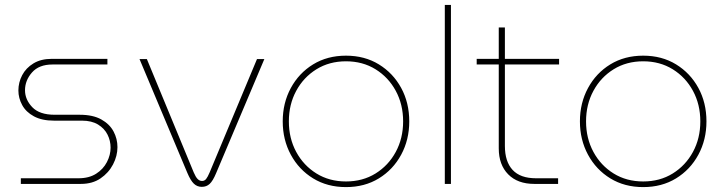

<svg xmlns="http://www.w3.org/2000/svg" viewBox="-20 -750 2961 783"><path d="M65 0V-23H300Q343 -23 372 -41.5Q401 -60 416 -89Q431 -118 431 -148Q431 -176 418.5 -201Q406 -226 380 -242Q354 -258 314 -258H200Q151 -258 118.5 -275.5Q86 -293 70.5 -321.5Q55 -350 55 -381Q55 -414 70.5 -443.5Q86 -473 116.5 -491.5Q147 -510 191 -510H418V-487H194Q139 -487 110.5 -454.5Q82 -422 82 -382Q82 -344 111.5 -313Q141 -282 203 -282H305Q359 -282 393 -263Q427 -244 443 -214Q459 -184 459 -150Q459 -114 441 -79.5Q423 -45 390 -22.5Q357 0 310 0Z M803 12Q784 12 770.5 -1Q757 -14 744 -45L549 -509H579L770 -47Q778 -28 786 -20Q794 -12 804 -12Q814 -12 820.5 -20Q827 -28 835 -47L1028 -509H1058L861 -43Q848 -12 835 0Q822 12 803 12Z M1391 13Q1315 13 1257 -22.5Q1199 -58 1166 -119Q1133 -180 1133 -255Q1133 -330 1166 -391Q1199 -452 1257 -487.5Q1315 -523 1391 -523Q1467 -523 1525 -487.5Q1583 -452 1616 -391.5Q1649 -331 1649 -255Q1649 -180 1616 -119Q1583 -58 1525 -22.5Q1467 13 1391 13ZM1391 -10Q1459 -10 1511.5 -42.5Q1564 -75 1594 -130.5Q1624 -186 1624 -255Q1624 -324 1594 -379.5Q1564 -435 1511.5 -467.5Q1459 -500 1391 -500Q1323 -500 1270.5 -467.5Q1218 -435 1188 -379.5Q1158 -324 1158 -255Q1158 -186 1188 -130.5Q1218 -75 1270.5 -42.5Q1323 -10 1391 -10Z M1794 0V-730H1819V0Z M2159 0Q2091 0 2052.5 -39Q2014 -78 2014 -145V-638H2039V-155Q2039 -91 2070.5 -57Q2102 -23 2166 -23H2256V0ZM1924 -487V-510H2260V-487Z M2603 13Q2527 13 2469 -22.5Q2411 -58 2378 -119Q2345 -180 2345 -255Q2345 -330 2378 -391Q2411 -452 2469 -487.5Q2527 -523 2603 -523Q2679 -523 2737 -487.5Q2795 -452 2828 -391.5Q2861 -331 2861 -255Q2861 -180 2828 -119Q2795 -58 2737 -22.5Q2679 13 2603 13ZM2603 -10Q2671 -10 2723.5 -42.5Q2776 -75 2806 -130.5Q2836 -186 2836 -255Q2836 -324 2806 -379.5Q2776 -435 2723.5 -467.5Q2671 -500 2603 -500Q2535 -500 2482.5 -467.5Q2430 -435 2400 -379.5Q2370 -324 2370 -255Q2370 -186 2400 -130.5Q2430 -75 2482.5 -42.5Q2535 -10 2603 -10Z"/></svg>

Font: MuseoModerno SemiBold Thin
Style: Regular
Weight: 250
Version: Version 1.001